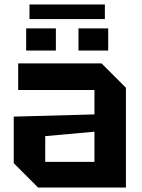

<svg xmlns="http://www.w3.org/2000/svg" viewBox="-20 -846 640 866"><path d="M42 -110V-320L406 -330V-440H62V-560H438L548 -450V0H152ZM184 -232V-116H406V-252ZM98 -618V-718H232V-618ZM334 -618V-718H468V-618ZM113 -760V-826H453V-760Z"/></svg>

Font: Tektur SemiBold
Style: Regular
Weight: 600
Designer: Adam Jagosz
Foundry: Adam Jagosz
Version: Version 1.005;gftools[0.9.30]